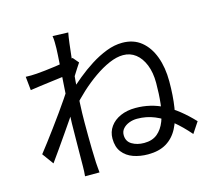

<svg xmlns="http://www.w3.org/2000/svg" viewBox="-115 -934 1230 1111"><g transform="rotate(-15 500.0 -378.0)"><path d="M929.8 -35.7Q884.3 -88.7 838 -126.6Q791.7 -164.4 742.5 -184.9Q693.3 -205.3 637.5 -205.3Q612.2 -205.3 589.6 -196.6Q566.9 -187.8 552.9 -172Q538.8 -156.2 538.8 -134.2Q538.8 -95.8 569.5 -77.5Q600.1 -59.1 642.4 -59.1Q691.1 -59.1 721.4 -84Q751.8 -108.8 768.6 -152.2Q785.5 -195.6 792 -253.4Q798.5 -311.2 798.5 -377.1Q798.5 -439.7 779.9 -485.9Q761.3 -532 729.1 -557Q696.9 -581.9 654.4 -581.9Q615.9 -581.9 570.5 -562.3Q525.1 -542.6 479 -510.2Q432.8 -477.9 390.3 -438.9Q347.8 -399.9 315.4 -361.5L317.2 -457.6Q348.4 -487.6 389.4 -521.2Q430.3 -554.8 476.9 -584.6Q523.6 -614.4 572.4 -633.3Q621.2 -652.2 668 -652.2Q735.3 -652.2 781 -615.2Q826.7 -578.2 850.5 -513.6Q874.3 -449 874.3 -366.4Q874.3 -279.9 863.4 -210.1Q852.5 -140.4 826.6 -91.1Q800.8 -41.9 756.8 -15.7Q712.8 10.4 647.5 10.4Q599.7 10.4 559.5 -3.8Q519.3 -18.1 495.1 -49.3Q470.8 -80.4 470.8 -130.7Q470.8 -171 493 -202.1Q515.1 -233.2 554.4 -250.6Q593.7 -268 644.4 -268Q735.4 -268 813.8 -227.4Q892.2 -186.7 973 -100.9ZM302.1 -553Q290.4 -551.6 265.7 -548.3Q241 -545 210.1 -541.2Q179.3 -537.4 147.1 -533Q114.9 -528.6 87 -524.4L78.7 -606.4Q95.4 -605.4 110.7 -605.9Q126 -606.4 144.2 -607.4Q164.7 -608.8 195.2 -612.2Q225.8 -615.6 259.1 -620.2Q292.5 -624.7 322.1 -630.1Q351.7 -635.5 368.9 -641.5L398.4 -606.8Q389.8 -593.9 378.5 -576.6Q367.3 -559.4 356.3 -541.6Q345.3 -523.8 336.9 -509.6L306.2 -373.7Q289 -346.8 264.2 -310.4Q239.3 -273.9 211.3 -233.4Q183.2 -192.8 155.5 -153.2Q127.7 -113.5 104.2 -80.9L54.7 -148.7Q73.1 -172.1 99 -206Q124.8 -240 153.2 -278.6Q181.7 -317.1 208.7 -355.1Q235.7 -393.1 257.3 -424.9Q278.9 -456.7 290.4 -476.2L294.4 -527.2ZM292.7 -719.6Q292.7 -736.9 292.7 -756.2Q292.7 -775.5 289.5 -793.8L382.8 -790.6Q378.6 -771.3 373.2 -728.4Q367.7 -685.5 361.6 -627.8Q355.5 -570 350.4 -506.1Q345.4 -442.1 342.2 -379.4Q339 -316.6 339 -263.8Q339 -218.5 339.2 -180.4Q339.4 -142.3 340.2 -104.9Q341.1 -67.5 342.9 -22.5Q343.9 -9.5 345.2 7.4Q346.5 24.4 347.9 38.5H261.2Q262.5 27.6 263.4 9.5Q264.2 -8.7 264.2 -20.7Q264.5 -69.1 264.9 -106.3Q265.3 -143.5 265.7 -182.9Q266.1 -222.3 266.9 -277.1Q267.3 -299.5 269.3 -337.8Q271.3 -376 274.1 -422.6Q276.9 -469.2 280.2 -517.2Q283.5 -565.3 286.3 -607.9Q289.1 -650.5 290.9 -680.3Q292.7 -710.2 292.7 -719.6Z"/></g></svg>

Font: Noto Sans TC
Style: Regular
Weight: 100
Designer: Ryoko NISHIZUKA 西塚涼子 (kana, bopomofo & ideographs); Paul D. Hunt (Latin, Greek & Cyrillic); Sandoll Communications 산돌커뮤니
Foundry: Adobe
Version: Version 2.004;hotconv 1.0.118;makeotfexe 2.5.65603